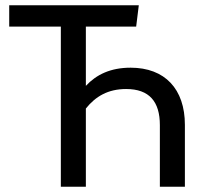

<svg xmlns="http://www.w3.org/2000/svg" viewBox="-20 -709 757 729"><path d="M476 -452C400 -452 346 -426 306 -383V-608H497L507 -689H15V-608H211V0H306V-297C343 -343 390 -371 459 -371C547 -371 587 -323 587 -234V0H682V-235C682 -371 606 -452 476 -452Z"/></svg>

Font: Fira Math
Style: Regular
Weight: 400
Designer: Xiangdong Zeng
Foundry: Xiangdong Zeng
Version: Version 0.3.4